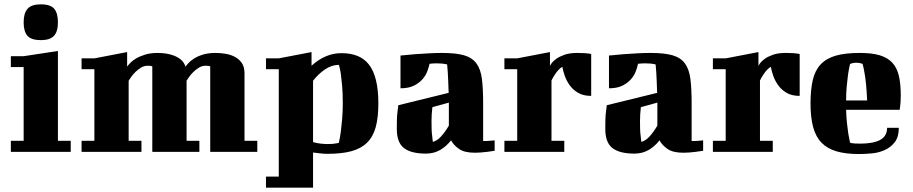

<svg xmlns="http://www.w3.org/2000/svg" viewBox="-20 -700 4207 885"><path d="M30 -441H89L247 -465V-51H306V0H30V-51H89V-391H30ZM89 -597Q89 -639 107 -659.5Q125 -680 168 -680Q213 -680 230 -659.5Q247 -639 247 -597Q247 -554 228.5 -534.5Q210 -515 168 -515Q125 -515 107 -534.5Q89 -554 89 -597Z M356 -431H415L566 -460V-393Q570 -399 580.5 -410Q591 -421 608 -431Q625 -441 649.5 -448.5Q674 -456 707 -456Q726 -456 746 -453Q766 -450 783.5 -443Q801 -436 815 -424Q829 -412 835 -393Q838 -397 847 -407.5Q856 -418 872.5 -429Q889 -440 914 -448Q939 -456 974 -456Q997 -456 1020.5 -452Q1044 -448 1063.5 -437.5Q1083 -427 1095 -409Q1107 -391 1107 -362V-51H1166V0H949V-394L946 -395Q944 -396 940 -396.5Q936 -397 928 -397Q911 -397 896.5 -388Q882 -379 870.5 -367.5Q859 -356 851 -344.5Q843 -333 840 -328V-51H899V0H682V-394L679 -395Q677 -396 673 -396.5Q669 -397 661 -397Q644 -397 629.5 -388Q615 -379 603.5 -367.5Q592 -356 584 -344.5Q576 -333 573 -328V-51H632V0H356V-51H415V-381H356Z M1206 -431H1265L1416 -460V-397Q1445 -424 1480 -439.5Q1515 -455 1554 -455Q1595 -455 1627 -442.5Q1659 -430 1680.5 -402.5Q1702 -375 1713 -330.5Q1724 -286 1724 -223Q1724 -159 1712 -114.5Q1700 -70 1672 -42.5Q1644 -15 1599.5 -3Q1555 9 1491 9Q1473 9 1456 7Q1439 5 1423 3V165H1206V114H1265V-381H1206ZM1542 -401Q1509 -401 1478 -380Q1447 -359 1423 -328V-45Q1440 -40 1458 -38Q1476 -36 1491 -36Q1515 -36 1529 -39Q1537 -40 1542 -42Q1547 -65 1551 -93Q1554 -117 1557 -150.5Q1560 -184 1560 -223Q1560 -271 1557 -304.5Q1554 -338 1551 -360Q1547 -386 1542 -401Z M2207 -50H2220Q2229 -50 2238 -51L2260 -53V-5Q2242 -2 2225 0Q2211 2 2195 3Q2179 4 2169 4Q2120 4 2095 -14Q2070 -32 2059 -53Q2037 -25 2008.5 -8.5Q1980 8 1943 8Q1875 8 1842 -17.5Q1809 -43 1809 -106Q1809 -128 1809.5 -148Q1810 -168 1812 -183Q1814 -201 1816 -215L2048 -272Q2047 -301 2046 -325.5Q2045 -350 2044 -367Q2042 -387 2041 -403Q2038 -404 2032 -405Q2027 -406 2017 -407Q2007 -408 1993 -408Q1984 -408 1976 -407.5Q1968 -407 1960 -406Q1957 -392 1950 -372.5Q1943 -353 1928 -335.5Q1913 -318 1888.5 -305.5Q1864 -293 1826 -293V-444Q1858 -447 1891 -450Q1920 -452 1953 -454Q1986 -456 2017 -456Q2082 -456 2119.5 -445Q2157 -434 2176.5 -407Q2196 -380 2201.5 -335Q2207 -290 2207 -223ZM1975 -46Q1995 -51 2013.5 -71.5Q2032 -92 2049 -121V-227L1973 -206Q1971 -190 1970 -173.5Q1969 -157 1969 -141Q1969 -121 1969.5 -104Q1970 -87 1972 -74Q1973 -59 1975 -46Z M2305 -431H2364L2515 -460V-396Q2516 -399 2522.5 -408.5Q2529 -418 2543.5 -428.5Q2558 -439 2581.5 -447.5Q2605 -456 2641 -456Q2663 -456 2675.5 -455Q2688 -454 2695 -453Q2703 -452 2705 -451V-258Q2669 -258 2645 -272Q2621 -286 2606 -307Q2591 -328 2583 -351Q2575 -374 2572 -392Q2563 -387 2555 -378.5Q2547 -370 2540.5 -360.5Q2534 -351 2529 -342.5Q2524 -334 2522 -329V-51H2581V0H2305V-51H2364V-381H2305Z M3168 -50H3181Q3190 -50 3199 -51L3221 -53V-5Q3203 -2 3186 0Q3172 2 3156 3Q3140 4 3130 4Q3081 4 3056 -14Q3031 -32 3020 -53Q2998 -25 2969.5 -8.5Q2941 8 2904 8Q2836 8 2803 -17.5Q2770 -43 2770 -106Q2770 -128 2770.5 -148Q2771 -168 2773 -183Q2775 -201 2777 -215L3009 -272Q3008 -301 3007 -325.5Q3006 -350 3005 -367Q3003 -387 3002 -403Q2999 -404 2993 -405Q2988 -406 2978 -407Q2968 -408 2954 -408Q2945 -408 2937 -407.5Q2929 -407 2921 -406Q2918 -392 2911 -372.5Q2904 -353 2889 -335.5Q2874 -318 2849.5 -305.5Q2825 -293 2787 -293V-444Q2819 -447 2852 -450Q2881 -452 2914 -454Q2947 -456 2978 -456Q3043 -456 3080.5 -445Q3118 -434 3137.5 -407Q3157 -380 3162.5 -335Q3168 -290 3168 -223ZM2936 -46Q2956 -51 2974.5 -71.5Q2993 -92 3010 -121V-227L2934 -206Q2932 -190 2931 -173.5Q2930 -157 2930 -141Q2930 -121 2930.5 -104Q2931 -87 2933 -74Q2934 -59 2936 -46Z M3266 -431H3325L3476 -460V-396Q3477 -399 3483.5 -408.5Q3490 -418 3504.5 -428.5Q3519 -439 3542.5 -447.5Q3566 -456 3602 -456Q3624 -456 3636.5 -455Q3649 -454 3656 -453Q3664 -452 3666 -451V-258Q3630 -258 3606 -272Q3582 -286 3567 -307Q3552 -328 3544 -351Q3536 -374 3533 -392Q3524 -387 3516 -378.5Q3508 -370 3501.5 -360.5Q3495 -351 3490 -342.5Q3485 -334 3483 -329V-51H3542V0H3266V-51H3325V-381H3266Z M3943 -456Q3998 -456 4034 -445.5Q4070 -435 4092 -412Q4114 -389 4123 -351.5Q4132 -314 4132 -259Q4132 -242 4131 -229.5Q4130 -217 4129 -209Q4128 -199 4127 -194H3880Q3881 -160 3884 -132.5Q3887 -105 3890 -85Q3894 -61 3898 -43Q3901 -41 3907 -40Q3912 -39 3921.5 -38.5Q3931 -38 3946 -38Q3971 -38 3993.5 -41.5Q4016 -45 4033 -53Q4050 -61 4059.5 -75.5Q4069 -90 4069 -111H4123Q4123 -69 4104.5 -45Q4086 -21 4058.5 -8.5Q4031 4 3999 7Q3967 10 3939 10Q3878 10 3835.5 -2.5Q3793 -15 3766.5 -42.5Q3740 -70 3728 -114.5Q3716 -159 3716 -223Q3716 -287 3726.5 -331.5Q3737 -376 3763 -403.5Q3789 -431 3832.5 -443.5Q3876 -456 3943 -456ZM3898 -405Q3893 -383 3889 -357Q3886 -334 3883 -303.5Q3880 -273 3880 -237H3977Q3975 -279 3972 -310.5Q3969 -342 3965 -363Q3961 -388 3956 -405Q3953 -406 3949 -408Q3945 -409 3939.5 -410Q3934 -411 3927 -411Q3920 -411 3915 -410Q3910 -409 3906 -408Q3902 -406 3898 -405Z"/></svg>

Font: Bigshot One
Style: Regular
Weight: 400
Designer: Gesine Todt
Foundry: Gesine Todt
Version: Version 1.001